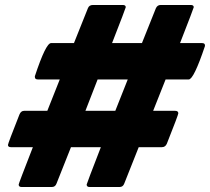

<svg xmlns="http://www.w3.org/2000/svg" viewBox="-20 -751 843 771"><path d="M460 0H340Q328 0 328 -10Q328 -13 385 -160H265L207 -14Q202 0 188 0H67Q55 0 55 -10Q55 -14 112 -160H24Q12 -160 12 -169Q12 -175 58 -291Q64 -306 77 -306H170L220 -432H132Q120 -432 120 -442V-445Q164 -578 185 -578H277L333 -718Q338 -731 353 -731H473Q485 -731 485 -722Q485 -719 430 -578H550L606 -718Q612 -731 625 -731H746Q758 -731 758 -722Q758 -719 703 -578H791Q803 -578 803 -569V-566Q758 -432 738 -432H645L595 -306H683Q696 -306 696 -296Q696 -290 650 -174Q644 -160 630 -160H537L479 -14Q474 0 460 0ZM443 -306 493 -432H372L323 -306Z"/></svg>

Font: YamahaIndonesia935. App XBold
Style: Italic
Weight: 800
Italic angle: -10°
Designer: Dalton Maag Ltd
Foundry: Dalton Maag Ltd
Version: Version 1.002; January 01, 2024; Regular/Italic